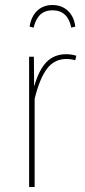

<svg xmlns="http://www.w3.org/2000/svg" viewBox="-20 -745 339 765"><path d="M284 -523 280 -505Q262 -510 244 -510Q197 -510 167.5 -471.5Q138 -433 118 -351V0H96V-519H115L116 -400Q135 -467 165.5 -498Q196 -529 244 -529Q264 -529 284 -523ZM280 -639 264 -635Q250 -704 189 -704Q130 -704 114 -635L98 -639Q104 -679 128 -702Q152 -725 189 -725Q226 -725 250.5 -702Q275 -679 280 -639Z"/></svg>

Font: Fira Sans Extra Condensed Thin
Style: Regular
Weight: 250
Width: 1
Designer: Carrois Corporate & Edenspiekermann AG
Foundry: Carrois Corporate GbR & Edenspiekermann AG
Version: Version 4.203